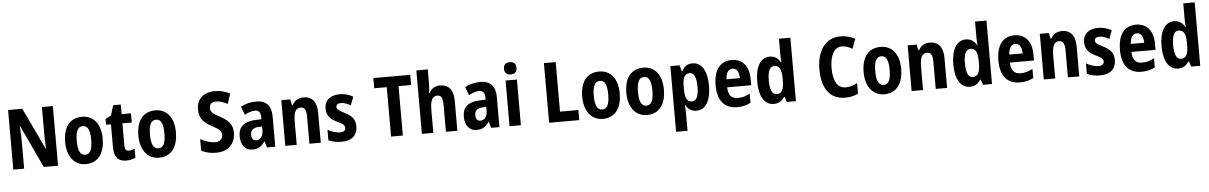

<svg xmlns="http://www.w3.org/2000/svg" viewBox="-38 -1406 14424 2291"><g transform="rotate(-5 7174.0 -260.5)"><path d="M607 0V-714H476V-380C476 -335 479 -272 482 -213H479L241 -714H71V0H201V-337C201 -384 198 -447 193 -510H197L436 0Z M1166 -274C1166 -456 1077 -557 943 -557C790 -557 716 -445 716 -274C716 -112 795 10 940 10C1096 10 1166 -114 1166 -274ZM855 -274C855 -388 881 -445 942 -445C1003 -445 1028 -387 1028 -274C1028 -161 1003 -102 942 -102C881 -102 855 -162 855 -274Z M1465 -105C1432 -105 1416 -127 1416 -172V-437H1528V-547H1416V-662H1325L1289 -544L1220 -505V-437H1279V-166C1279 -41 1328 10 1424 10C1468 10 1504 0 1535 -15V-121C1511 -112 1488 -105 1465 -105Z M2043 -274C2043 -456 1954 -557 1820 -557C1667 -557 1593 -445 1593 -274C1593 -112 1672 10 1817 10C1973 10 2043 -114 2043 -274ZM1732 -274C1732 -388 1758 -445 1819 -445C1880 -445 1905 -387 1905 -274C1905 -161 1880 -102 1819 -102C1758 -102 1732 -162 1732 -274Z M2732 -208C2732 -307 2681 -363 2585 -413C2495 -460 2472 -480 2472 -530C2472 -570 2498 -599 2550 -599C2592 -599 2638 -585 2688 -558L2728 -679C2675 -706 2614 -724 2548 -724C2413 -724 2329 -647 2329 -524C2329 -409 2386 -360 2478 -311C2566 -265 2589 -242 2589 -195C2589 -150 2559 -116 2500 -116C2446 -116 2380 -136 2324 -169V-30C2380 -1 2434 10 2504 10C2647 10 2732 -82 2732 -208Z M3031 -557C2958 -557 2894 -540 2843 -510L2881 -411C2927 -436 2969 -450 3005 -450C3050 -450 3073 -423 3073 -362V-341L2998 -338C2866 -333 2796 -275 2796 -161C2796 -65 2843 10 2935 10C3007 10 3047 -17 3084 -74H3087L3110 0H3209V-363C3209 -491 3146 -557 3031 -557ZM3030 -252 3073 -254V-205C3073 -137 3038 -96 2990 -96C2955 -96 2934 -119 2934 -167C2934 -220 2962 -248 3030 -252Z M3595 -557C3534 -557 3487 -529 3459 -476H3452L3436 -547H3329V0H3466V-261C3466 -387 3486 -439 3552 -439C3601 -439 3618 -399 3618 -322V0H3754V-360C3754 -491 3695 -557 3595 -557Z M4194 -160C4194 -247 4146 -290 4070 -329C3994 -369 3977 -380 3977 -409C3977 -435 3997 -451 4033 -451C4071 -451 4113 -435 4150 -413L4188 -514C4137 -542 4087 -557 4029 -557C3917 -557 3846 -500 3846 -402C3846 -319 3889 -272 3965 -235C4044 -198 4060 -181 4060 -152C4060 -120 4038 -103 3994 -103C3946 -103 3890 -122 3847 -147V-21C3894 0 3944 10 4004 10C4127 10 4194 -51 4194 -160Z M4737 0V-592H4888V-714H4446V-592H4596V0Z M5102 -596V-760H4965V0H5102V-261C5102 -381 5122 -439 5190 -439C5234 -439 5253 -402 5253 -322V0H5390V-360C5390 -490 5332 -557 5230 -557C5171 -557 5126 -530 5100 -477H5092C5098 -510 5102 -550 5102 -596Z M5716 -557C5643 -557 5579 -540 5528 -510L5566 -411C5612 -436 5654 -450 5690 -450C5735 -450 5758 -423 5758 -362V-341L5683 -338C5551 -333 5481 -275 5481 -161C5481 -65 5528 10 5620 10C5692 10 5732 -17 5769 -74H5772L5795 0H5894V-363C5894 -491 5831 -557 5716 -557ZM5715 -252 5758 -254V-205C5758 -137 5723 -96 5675 -96C5640 -96 5619 -119 5619 -167C5619 -220 5647 -248 5715 -252Z M6084 -761C6036 -761 6009 -739 6009 -687C6009 -637 6037 -614 6084 -614C6129 -614 6158 -637 6158 -687C6158 -738 6131 -761 6084 -761ZM6151 -547H6015V0H6151Z M6489 0H6850V-121H6630V-714H6489Z M7359 -274C7359 -456 7270 -557 7136 -557C6983 -557 6909 -445 6909 -274C6909 -112 6988 10 7133 10C7289 10 7359 -114 7359 -274ZM7048 -274C7048 -388 7074 -445 7135 -445C7196 -445 7221 -387 7221 -274C7221 -161 7196 -102 7135 -102C7074 -102 7048 -162 7048 -274Z M7888 -274C7888 -456 7799 -557 7665 -557C7512 -557 7438 -445 7438 -274C7438 -112 7517 10 7662 10C7818 10 7888 -114 7888 -274ZM7577 -274C7577 -388 7603 -445 7664 -445C7725 -445 7750 -387 7750 -274C7750 -161 7725 -102 7664 -102C7603 -102 7577 -162 7577 -274Z M8254 -557C8195 -557 8158 -533 8126 -475H8119L8099 -547H7989V240H8126V24C8126 0 8123 -32 8121 -68H8126C8153 -19 8196 10 8255 10C8361 10 8428 -93 8428 -273C8428 -455 8363 -557 8254 -557ZM8211 -444C8264 -444 8290 -387 8290 -273C8290 -161 8264 -105 8211 -105C8149 -105 8126 -157 8126 -264V-288C8126 -396 8150 -444 8211 -444Z M8723 -556C8585 -556 8507 -456 8507 -270C8507 -92 8585 10 8740 10C8806 10 8856 -2 8903 -28V-138C8853 -110 8810 -98 8757 -98C8681 -98 8644 -144 8642 -236H8930V-309C8930 -463 8854 -556 8723 -556ZM8725 -452C8776 -452 8802 -406 8803 -332H8643C8647 -415 8678 -452 8725 -452Z M9180 10C9241 10 9276 -16 9308 -63H9315L9337 0H9445V-760H9308V-575C9308 -549 9310 -513 9313 -476H9309C9279 -528 9237 -557 9179 -557C9072 -557 9005 -454 9005 -274C9005 -93 9071 10 9180 10ZM9224 -103C9172 -103 9144 -159 9144 -274C9144 -383 9171 -441 9223 -441C9287 -441 9311 -390 9311 -283V-256C9311 -151 9285 -103 9224 -103Z M10046 -603C10093 -603 10133 -587 10172 -563L10215 -679C10160 -710 10100 -724 10039 -724C9858 -724 9757 -570 9757 -356C9757 -126 9852 10 10033 10C10093 10 10145 -1 10191 -25V-150C10146 -128 10102 -112 10052 -112C9955 -112 9903 -198 9903 -355C9903 -502 9953 -603 10046 -603Z M10730 -274C10730 -456 10641 -557 10507 -557C10354 -557 10280 -445 10280 -274C10280 -112 10359 10 10504 10C10660 10 10730 -114 10730 -274ZM10419 -274C10419 -388 10445 -445 10506 -445C10567 -445 10592 -387 10592 -274C10592 -161 10567 -102 10506 -102C10445 -102 10419 -162 10419 -274Z M11097 -557C11036 -557 10989 -529 10961 -476H10954L10938 -547H10831V0H10968V-261C10968 -387 10988 -439 11054 -439C11103 -439 11120 -399 11120 -322V0H11256V-360C11256 -491 11197 -557 11097 -557Z M11529 10C11590 10 11625 -16 11657 -63H11664L11686 0H11794V-760H11657V-575C11657 -549 11659 -513 11662 -476H11658C11628 -528 11586 -557 11528 -557C11421 -557 11354 -454 11354 -274C11354 -93 11420 10 11529 10ZM11573 -103C11521 -103 11493 -159 11493 -274C11493 -383 11520 -441 11572 -441C11636 -441 11660 -390 11660 -283V-256C11660 -151 11634 -103 11573 -103Z M12110 -556C11972 -556 11894 -456 11894 -270C11894 -92 11972 10 12127 10C12193 10 12243 -2 12290 -28V-138C12240 -110 12197 -98 12144 -98C12068 -98 12031 -144 12029 -236H12317V-309C12317 -463 12241 -556 12110 -556ZM12112 -452C12163 -452 12189 -406 12190 -332H12030C12034 -415 12065 -452 12112 -452Z M12680 -557C12619 -557 12572 -529 12544 -476H12537L12521 -547H12414V0H12551V-261C12551 -387 12571 -439 12637 -439C12686 -439 12703 -399 12703 -322V0H12839V-360C12839 -491 12780 -557 12680 -557Z M13279 -160C13279 -247 13231 -290 13155 -329C13079 -369 13062 -380 13062 -409C13062 -435 13082 -451 13118 -451C13156 -451 13198 -435 13235 -413L13273 -514C13222 -542 13172 -557 13114 -557C13002 -557 12931 -500 12931 -402C12931 -319 12974 -272 13050 -235C13129 -198 13145 -181 13145 -152C13145 -120 13123 -103 13079 -103C13031 -103 12975 -122 12932 -147V-21C12979 0 13029 10 13089 10C13212 10 13279 -51 13279 -160Z M13566 -556C13428 -556 13350 -456 13350 -270C13350 -92 13428 10 13583 10C13649 10 13699 -2 13746 -28V-138C13696 -110 13653 -98 13600 -98C13524 -98 13487 -144 13485 -236H13773V-309C13773 -463 13697 -556 13566 -556ZM13568 -452C13619 -452 13645 -406 13646 -332H13486C13490 -415 13521 -452 13568 -452Z M14023 10C14084 10 14119 -16 14151 -63H14158L14180 0H14288V-760H14151V-575C14151 -549 14153 -513 14156 -476H14152C14122 -528 14080 -557 14022 -557C13915 -557 13848 -454 13848 -274C13848 -93 13914 10 14023 10ZM14067 -103C14015 -103 13987 -159 13987 -274C13987 -383 14014 -441 14066 -441C14130 -441 14154 -390 14154 -283V-256C14154 -151 14128 -103 14067 -103Z"/></g></svg>

Font: Noto Sans Thai Looped Condensed
Style: Bold
Weight: 700
Width: 3
Designer: Sasikarn Vongin, Ben Mitchell
Foundry: The Fontpad Ltd
Version: Version 1.001